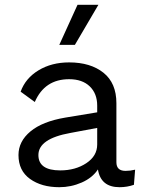

<svg xmlns="http://www.w3.org/2000/svg" viewBox="-20 -770 606 800"><path d="M390 -750 292 -583H227L303 -750ZM503 -58Q523 -58 543 -63L538 0Q510 10 478 10Q400 10 388 -64Q365 -29 320.5 -9.5Q276 10 227 10Q153 10 105 -24.5Q57 -59 57 -124Q57 -181 107 -222.5Q157 -264 252 -280L385 -302V-330Q385 -380 354 -410Q323 -440 268 -440Q166 -440 125 -345L66 -388Q86 -444 140.5 -477Q195 -510 268 -510Q357 -510 411 -467Q465 -424 465 -340V-94Q465 -58 503 -58ZM231 -60Q294 -60 339.5 -90Q385 -120 385 -168V-237L273 -216Q140 -192 140 -124Q140 -60 231 -60Z"/></svg>

Font: Work Sans
Style: Regular
Weight: 400
Designer: Wei Huang
Foundry: Wei Huang
Version: Version 1.032;PS 001.032;hotconv 1.0.70;makeotf.lib2.5.58329